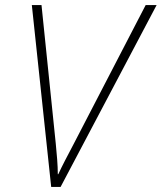

<svg xmlns="http://www.w3.org/2000/svg" viewBox="-20 -734 635 754"><path d="M181 0 105 -714H143L199 -170Q202 -140 204.5 -108Q207 -76 207 -50H209Q221 -76 235.5 -104Q250 -132 269 -168L552 -714H595L218 0Z"/></svg>

Font: Noto Sans Disp ExtLt
Style: Italic
Weight: 200
Italic angle: -12°
Designer: Monotype Design Team
Foundry: Monotype Imaging Inc.
Version: Version 2.000;GOOG;noto-source:20170915:90ef993387c0